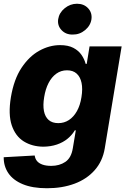

<svg xmlns="http://www.w3.org/2000/svg" viewBox="-38 -795 673 1031"><path d="M214.4 215.8Q136.2 215.8 84.2 194.1Q32.2 172.4 6.8 134.8Q-18.6 97.2 -18.1 49.3L148.4 40Q150.4 57.1 160.6 69.6Q170.9 82 190.2 88.9Q209.5 95.7 237.3 95.7Q281.2 95.7 313 74.2Q344.7 52.7 353 1L369.1 -95.2H363.8Q349.1 -70.3 325 -50.3Q300.8 -30.3 267.8 -19Q234.9 -7.8 194.8 -7.3Q134.8 -7.8 89.8 -35.6Q44.9 -63.5 25.1 -122.1Q5.4 -180.7 20.5 -272.9Q36.6 -369.1 77.6 -430.9Q118.7 -492.7 173.1 -522.7Q227.5 -552.7 284.7 -552.7Q327.6 -552.7 355.7 -538.1Q383.8 -523.4 399.7 -500.2Q415.5 -477.1 421.9 -452.1H427.7L442.9 -545.9H615.2L524.4 2.4Q512.7 71.3 470.2 119.1Q427.7 167 362.1 191.4Q296.4 215.8 214.4 215.8ZM274.9 -133.8Q306.6 -133.8 332 -150.4Q357.4 -167 375 -198.2Q392.6 -229.5 399.4 -273.4Q406.7 -317.9 399.9 -350.1Q393.1 -382.3 373.5 -399.9Q354 -417.5 321.8 -417.5Q289.6 -417.5 264.4 -399.4Q239.3 -381.3 222.7 -349.1Q206.1 -316.9 199.2 -273.4Q191.9 -230 198 -198.7Q204.1 -167.5 223.4 -150.6Q242.7 -133.8 274.9 -133.8ZM352.1 -609.4Q315.4 -608.9 292.5 -633.3Q269.5 -657.7 274.4 -691.9Q279.8 -726.6 309.3 -750.7Q338.9 -774.9 375.5 -774.9Q412.6 -774.9 435.1 -750.7Q457.5 -726.6 453.1 -691.9Q448.2 -657.7 418.9 -633.3Q389.6 -608.9 352.1 -609.4Z"/></svg>

Font: Inter Tight ExtraBold
Style: Italic
Weight: 800
Italic angle: -9.39999°
Designer: Rasmus Andersson
Foundry: rsms
Version: Version 3.004